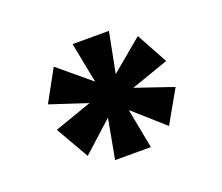

<svg xmlns="http://www.w3.org/2000/svg" viewBox="-75 -845 683 591"><g transform="rotate(-20 267.0 -550.0)"><path d="M339.8 -549.8 462.9 -507.8 402.8 -401.9 303.2 -490.2 328.1 -359.9H210.9L234.9 -490.2L136.2 -400.9L74.2 -508.8L196.8 -551.8L75.2 -591.8L131.8 -694.8L235.8 -607.9L210 -740.2H329.1L303.2 -607.9L407.2 -694.8L462.9 -592.8Z"/></g></svg>

Font: PoppinsZ
Style: Bold
Weight: 700
Designer: Ninad Kale (Devanagari), Jonny Pinhorn (Latin)
Foundry: Indian Type Foundry
Version: Version 3.002;FEAKit 1.0